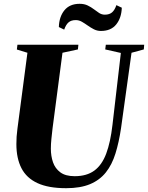

<svg xmlns="http://www.w3.org/2000/svg" viewBox="-20 -978 777 1008"><path d="M670.5 -701 615.5 -305.5Q604.5 -231 586.2 -172.2Q568 -113.5 535.8 -73Q503.5 -32.5 452.8 -11.2Q402 10 327.5 10Q234 10 176.5 -16.8Q119 -43.5 92.5 -95.2Q66 -147 66 -221.5Q66 -240.5 67.2 -260.5Q68.5 -280.5 71.5 -302L124 -701L68.5 -718L71.5 -743H391.5L389 -718.5L308 -701L256 -305Q252.5 -276 249.8 -248.5Q247 -221 247 -197.5Q247 -159 258.2 -126.2Q269.5 -93.5 296.8 -73.2Q324 -53 372 -53Q435 -53 475 -82.2Q515 -111.5 537.5 -171.2Q560 -231 570.5 -322.5L614.5 -700L532.5 -718.5L535.5 -743H737L735 -718.5ZM510 -815.5Q490 -815.5 473 -824.2Q456 -833 440.5 -844Q425 -855 409.8 -863.8Q394.5 -872.5 378 -872.5Q353.5 -872.5 339.8 -860.5Q326 -848.5 317 -822.5L289 -836Q290.5 -890 318.2 -924Q346 -958 398 -958Q422.5 -958 440.5 -949.2Q458.5 -940.5 472.8 -929.5Q487 -918.5 500.5 -909.8Q514 -901 530.5 -901Q554.5 -901 568.5 -913.2Q582.5 -925.5 591 -951L619.5 -937.5Q617.5 -883.5 590 -849.5Q562.5 -815.5 510 -815.5Z"/></svg>

Font: Merriweather 120pt Black
Style: Italic
Weight: 900
Italic angle: -7.8°
Version: Version 2.101